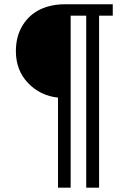

<svg xmlns="http://www.w3.org/2000/svg" viewBox="-20 -706 594 897"><path d="M251 170.9V-250Q167.5 -258.8 110.8 -318.4Q54.2 -377.9 54.2 -466.8Q54.2 -536.1 85.2 -586.7Q116.2 -637.2 167.2 -661.6Q218.3 -686 282.2 -686H506.8V-632.8H442.9V170.9H382.8V-632.8H310.1V170.9Z"/></svg>

Font: Archivo Light
Style: Regular
Weight: 300
Designer: Hector Gatti
Foundry: Omnibus-Type
Version: Version 2.001